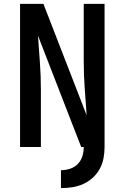

<svg xmlns="http://www.w3.org/2000/svg" viewBox="-20 -755 640 986"><path d="M293 211V119Q317 119 340 111.5Q363 104 379.5 87Q396 70 403 47Q410 24 410 0H397L175 -572Q180 -502 185 -433Q190 -364 190 -294V0H83V-735H203L425 -163Q420 -233 415 -302Q410 -371 410 -441V-735H517V0Q517 29 511.5 58Q506 87 492 112.5Q478 138 456 158Q434 178 407 190Q380 202 351.5 206.5Q323 211 293 211Z"/></svg>

Font: Iosevka Curly SmBdEx
Style: Regular
Weight: 600
Width: 7
Monospace: yes
Designer: Belleve Invis
Foundry: Belleve Invis
Version: Version 11.1.0; ttfautohint (v1.8.3)